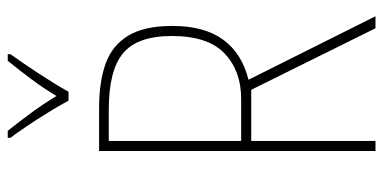

<svg xmlns="http://www.w3.org/2000/svg" viewBox="-267 -723 990 496"><g transform="rotate(-90 228.0 -475.0)"><path d="M197 -714Q265 -714 312 -697Q359 -680 384 -638.5Q409 -597 409 -525Q409 -442 373.5 -393.5Q338 -345 270 -328L434 0H403L244 -321H112V0H86V-714ZM193 -689H112V-347H221Q293 -347 338 -390Q383 -433 383 -526Q383 -615 338.5 -652Q294 -689 193 -689ZM216 -793Q203 -817 185.5 -845.5Q168 -874 150.5 -900Q133 -926 120 -943V-950H138Q159 -924 184 -890Q209 -856 228 -824Q247 -856 270 -887Q293 -918 319 -950H336V-943Q313 -911 285.5 -869Q258 -827 239 -793Z"/></g></svg>

Font: Noto Sans Georgian Condensed Thin
Style: Regular
Weight: 100
Width: 3
Designer: Monotype Design Team, Akaki Razmadze
Foundry: Google LLC
Version: Version 2.005; ttfautohint (v1.8.4.7-5d5b)